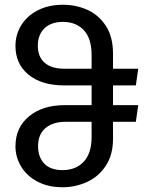

<svg xmlns="http://www.w3.org/2000/svg" viewBox="-20 -773 616 807"><path d="M561 -331 551 -261H455V-189Q455 -122 424.5 -76Q394 -30 345.5 -8Q297 14 243 14Q182 14 137 -10Q92 -34 68.5 -73.5Q45 -113 45 -158Q45 -237 102 -284Q159 -331 251 -331H365V-414H251Q155 -414 100 -459Q45 -504 45 -580Q45 -627 69 -666.5Q93 -706 138.5 -729.5Q184 -753 244 -753Q299 -753 346.5 -732Q394 -711 424.5 -665Q455 -619 455 -547V-484H561L551 -414H455V-331ZM365 -484V-542Q365 -611 332.5 -646Q300 -681 244 -681Q195 -681 167 -654Q139 -627 139 -581Q139 -534 168 -509Q197 -484 252 -484ZM365 -261H255Q203 -261 171.5 -235Q140 -209 140 -158Q140 -113 166 -85.5Q192 -58 243 -58Q299 -58 332 -93.5Q365 -129 365 -197Z"/></svg>

Font: FiraGOUPP
Style: Medium
Weight: 400
Designer: bBox Type
Foundry: bBox Type GmbH
Version: Version 1.001